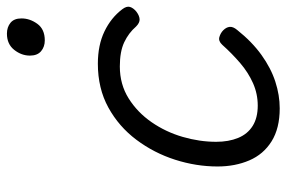

<svg xmlns="http://www.w3.org/2000/svg" viewBox="-160 -668 847 568"><g transform="rotate(-90 264.0 -384.5)"><path d="M227 19Q168 19 129.5 -5Q91 -29 73 -71Q55 -113 55 -165Q55 -228 75 -290.5Q95 -353 134 -405Q173 -457 229.5 -488Q286 -519 359 -519Q414 -519 454.5 -499.5Q495 -480 520 -447Q530 -434 527 -424Q524 -414 513 -405Q501 -396 490.5 -395.5Q480 -395 469 -406Q450 -428 422.5 -441Q395 -454 351 -454Q298 -454 256.5 -428Q215 -402 186 -360Q157 -318 142.5 -268Q128 -218 128 -169Q128 -132 139.5 -104Q151 -76 175 -61Q199 -46 235 -46Q270 -46 301.5 -60Q333 -74 361 -98Q389 -122 415 -151Q426 -163 438 -159.5Q450 -156 458 -148Q467 -139 468 -129Q469 -119 459 -107Q424 -63 385 -35Q346 -7 306 6Q266 19 227 19ZM428 -676Q409 -676 396 -687Q383 -698 383 -720Q383 -745 400 -766.5Q417 -788 448 -788Q467 -788 480 -777.5Q493 -767 493 -745Q493 -720 477 -698Q461 -676 428 -676Z"/></g></svg>

Font: Playwrite US Trad Light
Style: Regular
Weight: 300
Designer: Veronika Burian, José Scaglione
Foundry: TypeTogether
Version: Version 1.003